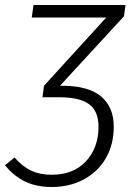

<svg xmlns="http://www.w3.org/2000/svg" viewBox="-63 -543 536 768"><path d="M433 -478 177 -200H185Q290 -200 341 -157.5Q392 -115 392 -36Q392 35 360.5 89.5Q329 144 272.5 174.5Q216 205 144 205Q82 205 37 183Q-8 161 -43 118L-5 87Q28 124 62.5 140Q97 156 143 156Q231 156 281 102Q331 48 331 -36Q331 -99 293 -126.5Q255 -154 173 -154H106L107 -155L113 -200L362 -473H64L71 -523H439Z"/></svg>

Font: FiraGO Light
Style: Italic
Weight: 300
Italic angle: -8°
Designer: bBox Type GmbH
Foundry: bBox Type GmbH
Version: Version 1.001